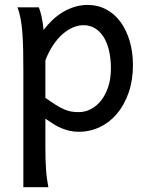

<svg xmlns="http://www.w3.org/2000/svg" viewBox="-20 -528 611 787"><path d="M166 -127Q190.9 -109.4 209.2 -97.9Q227.5 -86.4 242.7 -79.8Q257.8 -73.2 271.7 -70.8Q285.6 -68.4 302.7 -68.4Q328.6 -68.4 352.3 -80.6Q376 -92.8 394.3 -116Q412.6 -139.2 423.6 -172.1Q434.6 -205.1 434.6 -246.6Q434.6 -287.1 427 -320.1Q419.4 -353 404.8 -376.2Q390.1 -399.4 369.4 -412.1Q348.6 -424.8 322.3 -424.8Q301.3 -424.8 279.3 -415.5Q257.3 -406.2 236.6 -388.2Q215.8 -370.1 197.8 -343Q179.7 -315.9 166 -280.8ZM75.7 -236.8Q75.7 -282.2 75 -321Q74.2 -359.9 71.8 -392.3Q69.3 -424.8 64.5 -451.2Q59.6 -477.5 51.3 -498H139.2Q144.5 -485.4 149.9 -462.2Q155.3 -439 158.7 -405.3Q175.8 -427.7 196 -446.8Q216.3 -465.8 239 -479.2Q261.7 -492.7 286.9 -500.2Q312 -507.8 339.4 -507.8Q380.9 -507.8 415.3 -489.5Q449.7 -471.2 473.9 -438.2Q498 -405.3 511.5 -360.1Q524.9 -314.9 524.9 -261.2Q524.9 -198.7 507.3 -148.2Q489.7 -97.7 459.7 -62Q429.7 -26.4 389.2 -7.1Q348.6 12.2 302.7 12.2Q283.2 12.2 265.9 8.3Q248.5 4.4 232.2 -2.4Q215.8 -9.3 199.7 -19.3Q183.6 -29.3 166 -41.5V73.2Q166 102.5 166.7 126.2Q167.5 149.9 168.9 169.9Q170.4 189.9 172.9 206.8Q175.3 223.6 178.2 239.3H75.7Z"/></svg>

Font: Andika CyrE
Style: Regular
Weight: 400
Designer: Victor Gaultney, Annie Olsen, Julie Remington, Don Collingsworth, Eric Hays, Becca Hirsbrunner
Foundry: SIL International
Version: Version 5.000